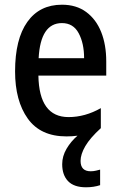

<svg xmlns="http://www.w3.org/2000/svg" viewBox="-20 -569 512 815"><path d="M322 114Q322 158 365 158Q376 158 387 155.5Q398 153 405 151V217Q378 226 345 226Q294 226 269 200Q244 174 244 128Q244 94 262.5 62.5Q281 31 309 7Q287 10 262 10Q152 10 98 -65.5Q44 -141 44 -266Q44 -403 96 -476Q148 -549 243 -549Q304 -549 346 -518Q388 -487 409.5 -433Q431 -379 431 -308V-248H143Q146 -72 271 -72Q341 -72 408 -110V-25Q362 17 342 51.5Q322 86 322 114ZM243 -471Q152 -471 144 -322H337Q337 -385 314 -428Q291 -471 243 -471Z"/></svg>

Font: Noto Sans Ethiopic Condensed Medium
Style: Regular
Weight: 500
Width: 3
Designer: Monotype Design Team
Foundry: Monotype Imaging Inc.
Version: Version 2.102; ttfautohint (v1.8.4.7-5d5b)